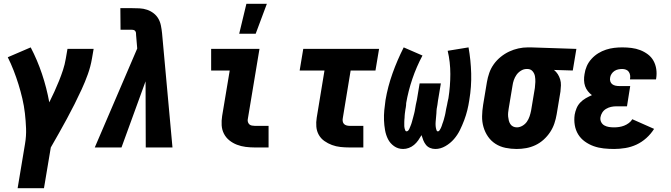

<svg xmlns="http://www.w3.org/2000/svg" viewBox="-20 -778 3540 1013"><path d="M73 215 112 -19Q119 -60 117.5 -100Q116 -140 111.5 -179.5Q107 -219 98 -257.5Q89 -296 77.5 -333Q66 -370 52 -406Q38 -442 21 -476L142 -528Q177 -461 201.5 -388Q226 -315 240 -238Q254 -266 267 -294.5Q280 -323 291.5 -351.5Q303 -380 312.5 -409Q322 -438 327 -468L336 -520H474L465 -468Q458 -427 443.5 -386.5Q429 -346 411 -307Q393 -268 373.5 -229Q354 -190 333 -151.5Q312 -113 291 -75.5Q270 -38 248 0L212 215Z M480 0 704 -522 698 -593Q698 -599 697.5 -604Q697 -609 694 -613.5Q691 -618 686 -619.5Q681 -621 675 -621H616L615 -735H675Q695 -735 716 -734Q737 -733 756 -726.5Q775 -720 790.5 -708Q806 -696 815.5 -679.5Q825 -663 829 -643Q833 -623 835 -603L890 0H749L748 -349L621 0Z M1242 -600 1280 -758H1388L1329 -600ZM1324 0Q1300 0 1276 -3Q1252 -6 1230 -14.5Q1208 -23 1190 -37.5Q1172 -52 1161.5 -72.5Q1151 -93 1149.5 -117Q1148 -141 1152 -166L1192 -406H1094V-520H1349L1287 -147Q1286 -140 1288.5 -133Q1291 -126 1296 -121.5Q1301 -117 1309 -115.5Q1317 -114 1324 -114H1397V0Z M1824 0Q1800 0 1776.5 -2.5Q1753 -5 1731.5 -13Q1710 -21 1691.5 -34Q1673 -47 1662 -66.5Q1651 -86 1649 -109.5Q1647 -133 1651 -157L1692 -406H1561L1580 -520H1980L1961 -406H1830L1789 -157Q1787 -148 1788 -139.5Q1789 -131 1794 -125Q1799 -119 1807.5 -116.5Q1816 -114 1824 -114H1897V0Z M2107 8Q2080 8 2059 -7Q2038 -22 2027 -44Q2016 -66 2011.5 -91.5Q2007 -117 2006 -143.5Q2005 -170 2007.5 -196.5Q2010 -223 2014 -250Q2026 -321 2051 -391Q2076 -461 2110 -528L2209 -485Q2177 -425 2155.5 -361.5Q2134 -298 2123 -234Q2123 -229 2122.5 -223Q2122 -217 2121 -211.5Q2120 -206 2119 -200.5Q2118 -195 2117.5 -189.5Q2117 -184 2116 -178.5Q2115 -173 2115 -167.5Q2115 -162 2114.5 -156.5Q2114 -151 2113.5 -145.5Q2113 -140 2113 -134Q2113 -128 2113 -122.5Q2113 -117 2113 -112Q2113 -107 2114.5 -101.5Q2116 -96 2118 -90.5Q2120 -85 2125 -85Q2131 -85 2135 -90.5Q2139 -96 2141 -101.5Q2143 -107 2145.5 -112.5Q2148 -118 2150 -124Q2152 -130 2153.5 -135.5Q2155 -141 2156.5 -146.5Q2158 -152 2159.5 -157.5Q2161 -163 2162.5 -169Q2164 -175 2165.5 -180.5Q2167 -186 2168 -191.5Q2169 -197 2170 -203Q2171 -209 2172 -214.5Q2173 -220 2174 -226Q2175 -232 2176.5 -237.5Q2178 -243 2179 -248.5Q2180 -254 2181 -260L2194 -338H2306L2293 -260Q2292 -254 2291 -248.5Q2290 -243 2289.5 -237.5Q2289 -232 2288 -226Q2287 -220 2286 -214.5Q2285 -209 2284 -203.5Q2283 -198 2283 -192Q2283 -186 2282.5 -180.5Q2282 -175 2281.5 -169.5Q2281 -164 2280.5 -158Q2280 -152 2279.5 -146.5Q2279 -141 2278.5 -135.5Q2278 -130 2278 -124Q2278 -118 2278.5 -112.5Q2279 -107 2280 -102Q2281 -97 2283 -91Q2285 -85 2290 -85Q2296 -85 2299.5 -91Q2303 -97 2306 -102.5Q2309 -108 2310.5 -113.5Q2312 -119 2314 -124.5Q2316 -130 2318 -135.5Q2320 -141 2321.5 -146.5Q2323 -152 2324.5 -158Q2326 -164 2327.5 -169.5Q2329 -175 2330 -181Q2331 -187 2332 -192.5Q2333 -198 2334 -203.5Q2335 -209 2336.5 -215Q2338 -221 2339 -226.5Q2340 -232 2341 -237.5Q2342 -243 2343.5 -249Q2345 -255 2346 -260Q2356 -324 2356 -387.5Q2356 -451 2342 -510L2452 -528Q2464 -461 2466 -391Q2468 -321 2456 -250Q2452 -223 2445.5 -196.5Q2439 -170 2429 -143.5Q2419 -117 2406.5 -91.5Q2394 -66 2375 -44Q2356 -22 2330 -7Q2304 8 2277 8Q2262 8 2249 2.5Q2236 -3 2227.5 -13.5Q2219 -24 2213.5 -37.5Q2208 -51 2204 -65Q2196 -51 2186.5 -37.5Q2177 -24 2164.5 -13.5Q2152 -3 2137 2.5Q2122 8 2107 8Z M2706 8Q2676 8 2647 2Q2618 -4 2594.5 -19Q2571 -34 2555 -57Q2539 -80 2531 -107.5Q2523 -135 2523.5 -164.5Q2524 -194 2529 -225L2549 -345Q2553 -369 2561.5 -393.5Q2570 -418 2585.5 -439.5Q2601 -461 2622 -478Q2643 -495 2666.5 -506Q2690 -517 2715 -522.5Q2740 -528 2765 -528H2781L3021 -520L3002 -406L2903 -409Q2915 -399 2923 -386.5Q2931 -374 2935.5 -359Q2940 -344 2939.5 -328Q2939 -312 2937 -295L2917 -175Q2913 -151 2905 -127Q2897 -103 2882.5 -81Q2868 -59 2848 -41Q2828 -23 2804.5 -12Q2781 -1 2756 3.5Q2731 8 2706 8ZM2707 -106Q2722 -106 2736.5 -114.5Q2751 -123 2760 -136Q2769 -149 2774 -164Q2779 -179 2782 -194L2802 -314Q2804 -330 2804.5 -345.5Q2805 -361 2802.5 -375.5Q2800 -390 2790.5 -401.5Q2781 -413 2765 -414H2758Q2743 -414 2728.5 -405Q2714 -396 2705 -383Q2696 -370 2691 -355.5Q2686 -341 2684 -326L2664 -206Q2662 -195 2661 -184Q2660 -173 2661 -162.5Q2662 -152 2664.5 -142Q2667 -132 2672.5 -123.5Q2678 -115 2687 -110.5Q2696 -106 2707 -106Z M3220 8Q3192 8 3164.5 5Q3137 2 3112 -7Q3087 -16 3065.5 -31.5Q3044 -47 3030.5 -69Q3017 -91 3012.5 -118Q3008 -145 3012 -173Q3015 -190 3022 -207Q3029 -224 3042 -237.5Q3055 -251 3071 -260Q3087 -269 3103 -276Q3091 -285 3081.5 -297Q3072 -309 3067 -323.5Q3062 -338 3061.5 -354.5Q3061 -371 3064 -387Q3067 -409 3076 -429.5Q3085 -450 3101 -467.5Q3117 -485 3136.5 -497Q3156 -509 3177.5 -516Q3199 -523 3220.5 -525.5Q3242 -528 3263 -528Q3288 -528 3312 -525Q3336 -522 3358 -513.5Q3380 -505 3398.5 -491Q3417 -477 3428 -457Q3439 -437 3442.5 -413Q3446 -389 3442 -364L3441 -359H3304V-361Q3306 -371 3304.5 -381Q3303 -391 3297.5 -399Q3292 -407 3282.5 -410.5Q3273 -414 3263 -414Q3253 -414 3242.5 -412Q3232 -410 3222.5 -404Q3213 -398 3206.5 -388Q3200 -378 3199 -368Q3197 -358 3200 -348.5Q3203 -339 3210.5 -333.5Q3218 -328 3227.5 -326Q3237 -324 3247 -324H3305L3288 -217H3230Q3217 -217 3203.5 -214Q3190 -211 3177.5 -203.5Q3165 -196 3157.5 -184Q3150 -172 3148 -159Q3146 -145 3152 -133.5Q3158 -122 3169 -116Q3180 -110 3193 -108Q3206 -106 3220 -106Q3233 -106 3246.5 -108Q3260 -110 3273 -115Q3286 -120 3298 -129Q3310 -138 3316 -149L3431 -98Q3414 -71 3390 -49.5Q3366 -28 3338 -15Q3310 -2 3279.5 3Q3249 8 3220 8Z"/></svg>

Font: Iosevka SS18 Heavy
Style: Italic
Weight: 900
Italic angle: -9°
Monospace: yes
Designer: Belleve Invis
Foundry: Belleve Invis
Version: Version 25.1.1; ttfautohint (v1.8.4)